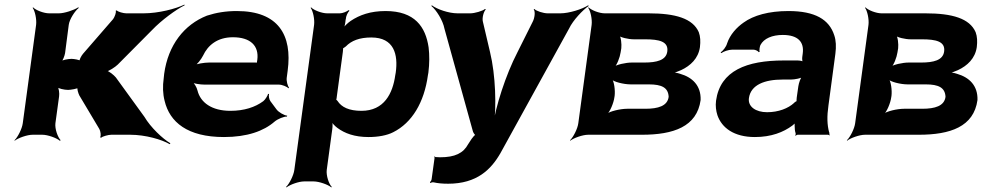

<svg xmlns="http://www.w3.org/2000/svg" viewBox="-20 -586 4279 835"><path d="M325 -171 412 -25C417 -16 421 5 415 11L420 13C425 7 452 0 464 0H546C613 0 684 21 718 41L721 37C688 18 635 -32 608 -78L484 -249C476 -259 452 -279 441 -279V-275C452 -275 482 -295 492 -305L641 -455C682 -498 746 -545 783 -563L782 -566C745 -548 670 -528 604 -528H529C517 -528 491 -535 488 -541L483 -539C487 -533 478 -511 472 -503L341 -352C334 -344 323 -324 326 -318L331 -320C328 -326 301 -330 291 -330C276 -330 251 -325 244 -319L246 -316C253 -322 261 -343 263 -355L279 -478C282 -502 306 -539 323 -552L320 -554C302 -542 260 -528 236 -528H194C170 -528 135 -542 124 -554L122 -552C132 -539 140 -502 137 -478L79 -50C76 -26 57 11 43 24L44 26C59 14 98 0 122 0H164C188 0 226 14 240 26L244 24C231 11 218 -26 221 -50L237 -167C239 -180 236 -203 230 -210L227 -208C233 -201 260 -195 276 -195C287 -195 318 -200 324 -206L318 -208C313 -202 321 -179 325 -171Z M1010 -538C962 -538 920 -531 880 -518C781 -479 711 -390 694 -265L692 -246C687 -211 688 -178 696 -147C718 -55 795 10 954 10C1055 10 1127 -16 1174 -57C1188 -69 1216 -80 1228 -79L1229 -83C1216 -84 1191 -98 1182 -111L1156 -146C1150 -154 1148 -169 1150 -177L1146 -178C1144 -170 1134 -153 1125 -146C1090 -120 1042 -104 982 -104C901 -104 852 -140 839 -192C836 -206 824 -226 814 -233L810 -229C820 -223 850 -218 870 -218H1193C1207 -218 1228 -209 1235 -202L1237 -204C1231 -212 1225 -234 1227 -248L1231 -278C1252 -434 1190 -538 1010 -538ZM1099 -326 1098 -320C1098 -317 1096 -311 1098 -310L1101 -312C1100 -314 1093 -314 1089 -314H889C868 -314 833 -308 820 -301L824 -297C837 -305 855 -328 863 -344C884 -389 925 -424 993 -424C1069 -424 1107 -387 1099 -326Z M1483 -500 1484 -503C1484 -514 1492 -533 1500 -539L1496 -542C1489 -536 1470 -528 1458 -528H1403C1379 -528 1344 -542 1333 -554L1331 -552C1341 -539 1349 -502 1346 -478L1260 153C1257 177 1238 214 1224 227L1226 229C1241 217 1279 203 1303 203H1344C1368 203 1407 217 1421 229L1423 227C1410 214 1398 177 1401 153L1425 -24C1427 -37 1427 -54 1423 -62L1420 -60C1423 -52 1436 -38 1447 -30C1479 -6 1522 10 1583 10C1624 10 1663 3 1690 -11C1772 -52 1825 -141 1841 -259L1843 -270C1848 -310 1848 -347 1844 -380C1831 -469 1784 -538 1657 -538C1591 -538 1544 -521 1505 -495C1492 -486 1475 -470 1471 -461L1474 -460C1479 -469 1482 -487 1483 -500ZM1552 -104C1498 -104 1465 -120 1448 -147C1447 -149 1440 -155 1439 -154L1442 -151C1443 -152 1445 -165 1445 -168L1471 -360C1471 -363 1473 -377 1472 -378L1469 -375C1470 -374 1482 -382 1484 -384C1508 -409 1543 -423 1595 -423C1694 -423 1712 -349 1701 -270L1699 -259C1688 -180 1651 -104 1552 -104Z M1870 100 1857 194C1856 199 1852 205 1850 206L1851 210C1854 208 1862 206 1866 207C1883 211 1904 213 1929 213C2054 213 2116 151 2157 79L2455 -462C2472 -498 2515 -543 2540 -560L2538 -563C2512 -546 2455 -528 2417 -528H2362C2343 -528 2312 -538 2304 -547L2301 -545C2309 -536 2305 -507 2297 -492L2231 -360C2178 -258 2135 -120 2124 -40H2128C2139 -120 2136 -258 2111 -360L2080 -492C2076 -507 2083 -536 2093 -545L2089 -547C2079 -538 2044 -528 2025 -528H1970C1931 -528 1880 -546 1858 -563L1856 -560C1877 -543 1906 -498 1913 -461L2036 -17C2036 -13 2045 3 2050 3V-1C2045 -1 2034 14 2031 18L2016 41C1995 80 1959 98 1894 98C1886 98 1879 97 1873 97C1872 97 1872 95 1872 94L1868 96C1869 97 1870 99 1870 100Z M3024 -381C3027 -406 3026 -427 3019 -446C2993 -506 2917 -528 2801 -528H2610C2586 -528 2551 -542 2540 -554L2538 -552C2548 -539 2556 -502 2553 -478L2495 -50C2492 -26 2473 11 2459 24L2460 26C2475 14 2514 0 2538 0H2772C2909 0 3011 -35 3027 -151C3029 -215 2990 -250 2938 -265C2927 -269 2909 -272 2899 -271L2901 -267C2911 -268 2928 -275 2942 -281C2983 -300 3017 -332 3024 -381ZM2888 -165C2883 -125 2842 -113 2787 -113H2708C2678 -113 2630 -102 2616 -89L2618 -87C2633 -99 2649 -139 2652 -163L2653 -169C2656 -193 2651 -233 2640 -245L2637 -243C2647 -230 2693 -219 2723 -219H2802C2858 -219 2886 -205 2888 -165ZM2882 -362C2877 -324 2836 -314 2782 -314H2728C2702 -314 2660 -305 2647 -294L2650 -291C2663 -302 2676 -337 2679 -358L2682 -376C2684 -394 2681 -426 2672 -436L2668 -433C2677 -423 2713 -415 2737 -415H2786C2846 -415 2888 -406 2882 -362Z M3583 -128 3613 -352C3617 -383 3616 -410 3608 -433C3586 -501 3525 -538 3409 -538C3323 -538 3257 -519 3214 -488C3184 -467 3155 -436 3142 -397C3138 -382 3124 -365 3114 -358L3117 -355C3126 -362 3149 -370 3164 -370H3257C3265 -370 3277 -364 3280 -359L3284 -361C3281 -366 3284 -383 3287 -390C3302 -419 3339 -434 3384 -434C3450 -434 3478 -404 3471 -353L3469 -338C3468 -331 3469 -318 3472 -314L3474 -317C3471 -321 3457 -323 3448 -323H3388C3228 -323 3112 -279 3094 -148C3091 -125 3094 -104 3100 -85C3119 -30 3172 10 3263 10C3334 10 3387 -11 3426 -40C3431 -44 3438 -50 3440 -54L3437 -55C3435 -51 3436 -43 3436 -37C3436 -26 3437 -16 3440 -7C3441 -5 3440 1 3439 3L3440 5C3441 3 3446 0 3449 0H3581C3583 0 3586 2 3587 3L3589 1C3588 0 3586 -2 3586 -4C3586 -5 3588 -7 3588 -7L3586 -10C3577 -43 3576 -80 3583 -128ZM3237 -159C3245 -218 3307 -240 3383 -240H3419C3437 -240 3466 -246 3474 -253L3470 -256C3462 -249 3454 -225 3452 -211L3445 -162C3445 -159 3443 -145 3445 -143L3447 -146C3445 -148 3435 -141 3433 -138C3408 -115 3366 -98 3316 -98C3267 -98 3232 -122 3237 -159Z M4228 -381C4231 -406 4230 -427 4223 -446C4197 -506 4121 -528 4005 -528H3814C3790 -528 3755 -542 3744 -554L3742 -552C3752 -539 3760 -502 3757 -478L3699 -50C3696 -26 3677 11 3663 24L3664 26C3679 14 3718 0 3742 0H3976C4113 0 4215 -35 4231 -151C4233 -215 4194 -250 4142 -265C4131 -269 4113 -272 4103 -271L4105 -267C4115 -268 4132 -275 4146 -281C4187 -300 4221 -332 4228 -381ZM4092 -165C4087 -125 4046 -113 3991 -113H3912C3882 -113 3834 -102 3820 -89L3822 -87C3837 -99 3853 -139 3856 -163L3857 -169C3860 -193 3855 -233 3844 -245L3841 -243C3851 -230 3897 -219 3927 -219H4006C4062 -219 4090 -205 4092 -165ZM4086 -362C4081 -324 4040 -314 3986 -314H3932C3906 -314 3864 -305 3851 -294L3854 -291C3867 -302 3880 -337 3883 -358L3886 -376C3888 -394 3885 -426 3876 -436L3872 -433C3881 -423 3917 -415 3941 -415H3990C4050 -415 4092 -406 4086 -362Z"/></svg>

Font: Asimov
Style: EdgeWideIt
Weight: 500
Designer: Google
Version: Version 2.000980: 2014